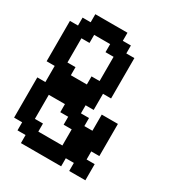

<svg xmlns="http://www.w3.org/2000/svg" viewBox="-197 -964 999 1086"><g transform="rotate(30 302.0 -421.0)"><path d="M237.3 0H105.5V-26.4V-52.7H79.1H52.7V-79.1V-105.5H26.4H0V-237.3V-368.2H26.4H52.7V-420.9V-473.6H26.4H0V-605.5V-737.3H26.4H52.7V-762.7V-789.1H79.1H105.5V-815.4V-841.8H210.9H315.4V-815.4V-789.1H341.8H368.2V-762.7V-737.3H394.5H420.9V-605.5V-473.6H394.5H368.2V-420.9V-368.2H341.8H315.4V-341.8V-315.4H341.8H368.2V-289.1V-262.7H394.5H420.9V-315.4V-368.2H473.6H526.4V-262.7V-158.2H500H473.6V-131.8V-105.5H500H526.4V-52.7V0H473.6H420.9V-26.4V-52.7H394.5H368.2V-26.4V0ZM237.3 -105.5H315.4V-158.2V-210.9H289.1H262.7V-237.3V-262.7H237.3H210.9V-289.1V-315.4H158.2H105.5V-237.3V-158.2H131.8H158.2V-131.8V-105.5ZM210.9 -473.6H262.7V-500V-526.4H289.1H315.4V-605.5V-684.6H289.1H262.7V-710.9V-737.3H210.9H158.2V-710.9V-684.6H131.8H105.5V-605.5V-526.4H131.8H158.2V-500V-473.6Z"/></g></svg>

Font: VCR Jazz Mono
Style: Regular
Weight: 400
Version: Version 3.1